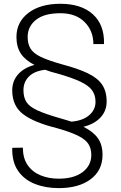

<svg xmlns="http://www.w3.org/2000/svg" viewBox="-20 -741 633 1003"><path d="M286.6 241.7Q217.8 241.7 162.1 219.7Q106.4 197.8 74.5 151.6Q42.5 105.5 43.9 33.7L44.9 31.2L99.6 30.3Q99.6 86.4 125 122.3Q150.4 158.2 192.9 175.3Q235.4 192.4 286.6 192.4Q366.2 192.4 411.6 158Q457 123.5 457 68.8Q457 34.2 441.2 10.3Q425.3 -13.7 386.2 -32.7Q347.2 -51.8 276.4 -71.8Q158.2 -101.1 101.1 -144.3Q43.9 -187.5 43.9 -269Q43.9 -317.9 74.5 -352.5Q105 -387.2 160.2 -401.9Q112.8 -425.8 89.4 -460.4Q65.9 -495.1 65.9 -547.4Q65.9 -626 128.4 -673.6Q190.9 -721.2 295.4 -721.2Q404.3 -721.2 464.8 -666.7Q525.4 -612.3 523.4 -513.7L522.5 -510.7H467.8Q467.8 -580.1 421.9 -626Q376 -671.9 295.4 -671.9Q210.9 -671.9 167.7 -637.2Q124.5 -602.5 124.5 -548.3Q124.5 -511.7 139.4 -487.1Q154.3 -462.4 193.6 -443.6Q232.9 -424.8 306.2 -404.3Q387.2 -382.8 438.2 -358.4Q489.3 -334 513.2 -299.1Q537.1 -264.2 537.1 -210.4Q537.1 -161.6 504.9 -127.2Q472.7 -92.8 416 -78.6Q466.3 -53.7 491 -19.5Q515.6 14.6 515.6 67.9Q515.6 148.9 453.6 195.3Q391.6 241.7 286.6 241.7ZM353 -105.5Q412.1 -110.4 445.6 -138.9Q479 -167.5 479 -209Q479 -244.1 461.2 -269Q443.4 -293.9 400.6 -314.2Q357.9 -334.5 281.7 -356.4Q245.1 -365.2 215.8 -376.5Q159.7 -370.1 131.1 -341.3Q102.5 -312.5 102.5 -270Q102.5 -231.9 118.4 -207.5Q134.3 -183.1 176.8 -163.8Q219.2 -144.5 298.3 -122.1Q314.9 -117.2 327.9 -113.3Q340.8 -109.4 353 -105.5Z"/></svg>

Font: Roboto Slab Light
Style: Regular
Weight: 300
Designer: Google
Version: Version 2.000; ttfautohint (v1.8.1.43-b0c9)